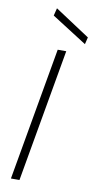

<svg xmlns="http://www.w3.org/2000/svg" viewBox="-100 -953 500 996"><g transform="rotate(10 150.0 -455.5)"><path d="M34 0 157 -700H202L79 0ZM291 -753 106 -871 116 -911 300 -790Z"/></g></svg>

Font: DM Sans 20pt ExtraLight
Style: Italic
Weight: 250
Italic angle: -10°
Version: Version 4.004;gftools[0.9.30]